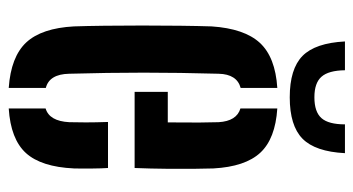

<svg xmlns="http://www.w3.org/2000/svg" viewBox="-205 -597 810 440"><g transform="rotate(90 200.0 -377.0)"><path d="M40.5 -141.5Q39.5 -170 39 -211.2Q38.5 -252.5 38.5 -298Q38.5 -343.5 39 -385.2Q39.5 -427 40.5 -457Q45.5 -532 78.2 -567.5Q111 -603 181.5 -607.5V-523.5Q150 -515 149 -473Q146.5 -383.5 146.5 -301.2Q146.5 -219 149 -130.5Q150 -85 181.5 -77V8Q110 3 77.2 -32.2Q44.5 -67.5 40.5 -141.5ZM190.5 -280.5V-356.5H260.5Q261 -396.5 260.8 -428.5Q260.5 -460.5 260 -473Q257.5 -514.5 228.5 -523V-607.5Q298 -603 330 -568.5Q362 -534 366 -461Q366.5 -448 366.8 -419.2Q367 -390.5 366.8 -354Q366.5 -317.5 365 -280.5ZM228.5 8V-76.5Q257.5 -85 260 -130.5Q260.5 -146 260.5 -168.8Q260.5 -191.5 259.5 -219.5H365Q366 -205.5 366.2 -182.5Q366.5 -159.5 366 -141.5Q362.5 -66.5 330.8 -31.5Q299 3.5 228.5 8ZM203 -636Q138 -636 108.2 -665.2Q78.5 -694.5 75 -762.5H141Q141.5 -725 155.8 -708.8Q170 -692.5 203 -692.5Q236.5 -692.5 250.8 -708.8Q265 -725 265 -762.5H331Q327.5 -694.5 297.8 -665.2Q268 -636 203 -636Z"/></g></svg>

Font: Big Shoulders Stencil Display
Style: Bold
Weight: 700
Designer: Patric King
Foundry: XO Type Co
Version: Version 1.000